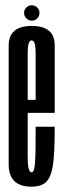

<svg xmlns="http://www.w3.org/2000/svg" viewBox="-20 -704 243 728"><path d="M99.4 3.8Q12.9 3.8 12.9 -80.9Q12.9 -165.5 12.9 -299.9Q12.9 -455.8 12.9 -530.8Q12.9 -605.7 100.1 -605.7Q187.4 -605.7 187.4 -532.3Q187.4 -458.9 187.4 -301.8Q187.4 -288.5 187.4 -276.1H77.2V-325.3H121.5L115.2 -316.6Q115.2 -456.4 115.2 -503.6Q115.2 -550.8 100.1 -550.8Q85 -550.8 85 -503.6Q85 -456.4 85 -302.4Q85 -165.6 85 -108.2Q85 -50.8 99.4 -50.8ZM99.4 -50.8Q105.2 -50.8 108.4 -60.2Q111.7 -69.7 113.1 -90.2Q114.4 -110.6 114.8 -143.7Q115.2 -176.8 115.2 -223.4H187.4Q187.4 -171.7 185.7 -133.6Q183.9 -95.4 179.1 -69Q174.2 -42.5 164.7 -26.5Q155.1 -10.6 139.1 -3.4Q123.1 3.8 99.4 3.8L95.1 -21.1ZM100.8 -625.6Q88.8 -625.6 80.1 -634.2Q71.3 -642.8 71.3 -655.1Q71.3 -667.2 79.9 -675.6Q88.5 -684 100.8 -684Q112.5 -684 121.1 -675.6Q129.7 -667.2 129.7 -655.1Q129.7 -643.1 121.3 -634.4Q112.9 -625.6 100.8 -625.6Z"/></svg>

Font: Anybody UltraCondensed Thin
Style: Regular
Weight: 100
Width: 1
Designer: Tyler Finck
Foundry: Etcetera Type Company
Version: Version 1.110